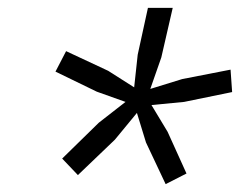

<svg xmlns="http://www.w3.org/2000/svg" viewBox="-20 -750 610 488"><path d="M401 -282 351 -388 328 -463 272 -395 178 -305 138 -347 231 -438 299 -491 226 -517 121 -568 148 -620 255 -570 321 -528 330 -611 356 -730H419L390 -604L362 -524L443 -549L566 -573L570 -516L448 -491L365 -483L406 -415L454 -309Z"/></svg>

Font: Kantumruy Pro
Style: Italic
Weight: 400
Italic angle: -13°
Designer: Sovichet Tep
Foundry: Sovichet Tep
Version: Version 1.002